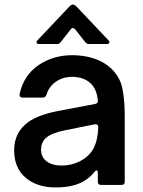

<svg xmlns="http://www.w3.org/2000/svg" viewBox="-20 -811 626 842"><path d="M42 -152Q42 -230 103 -275Q147 -307 233 -324L397 -355Q403 -356 406.5 -360Q410 -364 409 -371Q404 -419 380 -443Q349 -474 296 -474Q256 -474 225.5 -453Q195 -432 184 -396Q179 -383 168 -383H78Q71 -383 68 -387.5Q65 -392 66 -399Q84 -481 148.5 -525Q213 -569 297 -569Q347 -569 390.5 -555Q434 -541 465 -513Q506 -475 516.5 -424Q527 -373 527 -303V-14Q527 0 513 0H423Q409 0 409 -14V-52Q409 -64 403 -64Q401 -64 396 -59Q376 -34 353 -20Q306 11 224 11Q142 11 92 -32Q42 -75 42 -152ZM327 -102Q371 -124 390 -160Q409 -196 411 -253Q411 -260 407 -263.5Q403 -267 396 -266L262 -239Q204 -227 180 -205Q160 -185 160 -155Q160 -122 184.5 -103.5Q209 -85 250 -85Q291 -85 327 -102ZM152 -618Q140 -618 140 -626Q140 -630 145 -635L286 -784Q293 -791 300 -791Q305 -791 314 -784L455 -635Q460 -630 460 -626Q460 -618 448 -618H371Q360 -618 354 -626L310 -682Q305 -688 300 -688Q294 -688 290 -682L246 -626Q241 -618 229 -618Z"/></svg>

Font: Open Sauce Two SemiBold
Style: Regular
Weight: 600
Designer: Alfredo Marco Pradil
Foundry: Creative Sauce Fz LLC
Version: Version 1.477